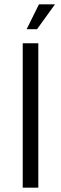

<svg xmlns="http://www.w3.org/2000/svg" viewBox="-20 -867 282 887"><path d="M85 0V-667H157V0ZM103 -732 160 -847H234L151 -732Z"/></svg>

Font: Maven Pro
Style: Regular
Weight: 400
Designer: Joe Prince
Foundry: Joe Prince
Version: Version 2.103